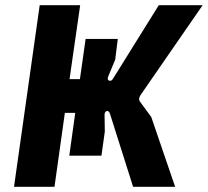

<svg xmlns="http://www.w3.org/2000/svg" viewBox="-20 -720 801 740"><path d="M34 0 133 -700H289L248 -415H288L310 -570H434L424 -490L397 -425Q392 -412 401 -409Q410 -406 417 -419L592 -700H761L522 -354Q512 -339 519 -329L563 -269L655 0H493L404 -281Q400 -294 391.5 -292Q383 -290 383 -277L384 -213L371 -120H247L270 -285H230L190 0Z"/></svg>

Font: Finlandica
Style: Bold Italic
Weight: 700
Italic angle: -8°
Designer: Niklas Ekholm, Juho Hiilivirta, Jaakko Suomalainen
Foundry: Helsinki Type Studio
Version: Version 1.064; ttfautohint (v1.8.4.7-5d5b)